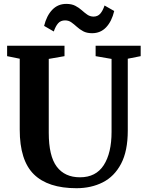

<svg xmlns="http://www.w3.org/2000/svg" viewBox="-20 -984 772 1012"><path d="M383 8Q233 8 158.5 -65.2Q84 -138.5 84 -300.5V-674.5L17.5 -688V-743H320V-688L237 -673.5V-284.5Q237 -161.5 279.2 -105.5Q321.5 -49.5 401.5 -49.5Q485.5 -49.5 526.8 -113.5Q568 -177.5 568 -289V-673.5L484 -688V-743H721.5V-688L653.5 -674.5V-296Q653.5 -187.5 618 -120.5Q582.5 -53.5 521.5 -22.8Q460.5 8 383 8ZM465.5 -809Q437.5 -809 418.5 -819.2Q399.5 -829.5 385 -842.8Q370.5 -856 356.2 -866.2Q342 -876.5 323 -876.5Q299.5 -876.5 286 -860.8Q272.5 -845 263.5 -818L212.5 -847.5Q225.5 -901 255.2 -932.2Q285 -963.5 329.5 -963.5Q357.5 -963.5 376.8 -953.5Q396 -943.5 410.8 -930.2Q425.5 -917 439.8 -907Q454 -897 472.5 -896.5Q495 -896.5 508.5 -912Q522 -927.5 531 -955L582 -926Q569 -871.5 539.5 -840.2Q510 -809 465.5 -809Z"/></svg>

Font: Merriweather Text Regular
Style: Bold
Weight: 700
Designer: Eben Sorkin
Foundry: Eben Sorkin
Version: Version 2.100; ttfautohint (v1.7.19-72a1) -l 8 -r 50 -G 200 